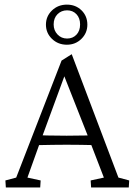

<svg xmlns="http://www.w3.org/2000/svg" viewBox="-20 -831 598 851"><path d="M5.9 0 3.9 -31.2 51.8 -43.9 252.9 -562.5 297.9 -590.8 504.9 -43.9 552.7 -31.2 550.8 0H383.8L381.8 -31.2L440.4 -43.9L380.9 -198.2L370.1 -226.6L258.8 -508.8L279.3 -531.2L167 -225.6L156.2 -196.3L101.6 -43.9L160.2 -31.2L158.2 0ZM133.8 -187.5V-232.4Q152.3 -231.4 188.5 -230.5Q224.6 -229.5 275.4 -229.5Q325.2 -229.5 361.3 -230.5Q397.5 -231.4 415 -232.4V-187.5Q374 -188.5 337.9 -189Q301.8 -189.5 275.4 -189.5Q250 -189.5 214.8 -189Q179.7 -188.5 133.8 -187.5ZM276.4 -632.8Q237.3 -632.8 210.4 -658.7Q183.6 -684.6 183.6 -721.7Q183.6 -758.8 210.4 -784.7Q237.3 -810.5 276.4 -810.5Q315.4 -810.5 341.3 -785.2Q367.2 -759.8 367.2 -721.7Q367.2 -684.6 340.8 -658.7Q314.5 -632.8 276.4 -632.8ZM277.3 -660.2Q302.7 -660.2 318.8 -677.2Q335 -694.3 335 -722.7Q335 -751 318.8 -768.1Q302.7 -785.2 277.3 -785.2Q252 -785.2 234.9 -768.1Q217.8 -751 217.8 -722.7Q217.8 -696.3 234.9 -678.2Q252 -660.2 277.3 -660.2Z"/></svg>

Font: Crimson Pro ExtraLight
Style: Regular
Weight: 250
Designer: Jacques Le Bailly
Foundry: Baron von Fonthausen
Version: Version 1.003